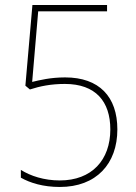

<svg xmlns="http://www.w3.org/2000/svg" viewBox="-20 -734 543 764"><path d="M239 -426C181 -426 137 -415 108 -408L132 -689H406V-714H109L81 -393L99 -378C139 -391 183 -400 238 -400C361 -400 419 -330 419 -219C419 -97 345 -16 218 -16C155 -16 101 -34 63 -58V-27C100 -6 152 10 218 10C363 10 447 -82 447 -219C447 -349 375 -426 239 -426Z"/></svg>

Font: Noto Sans Arabic UI SmCn Th
Style: Regular
Weight: 100
Width: 4
Designer: Monotype Design Team, Nadine Chahine and Nizar Qandah
Foundry: Monotype Imaging Inc.
Version: Version 2.010